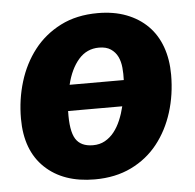

<svg xmlns="http://www.w3.org/2000/svg" viewBox="-45 -595 667 657"><g transform="rotate(-5 288.5 -266.0)"><path d="M314 -549Q369 -549 412 -532.5Q455 -516 485 -486Q515 -456 530.5 -413Q546 -370 546 -317Q546 -249 527 -188.5Q508 -128 471.5 -82Q435 -36 380.5 -9.5Q326 17 255 17Q147 17 84 -43Q21 -103 21 -212Q21 -278 39.5 -338.5Q58 -399 94.5 -446Q131 -493 186 -521Q241 -549 314 -549ZM259 -100Q282 -100 300 -110Q318 -120 331.5 -137Q345 -154 354.5 -176.5Q364 -199 370 -224H184Q182 -156 199.5 -128Q217 -100 259 -100ZM308 -431Q266 -431 238 -399Q210 -367 197 -313H383Q384 -334 382 -355.5Q380 -377 372 -393.5Q364 -410 348.5 -420.5Q333 -431 308 -431Z"/></g></svg>

Font: Szlgxwxxxixliatcpuztgldltzi
Style: Regular
Weight: 700
Italic angle: -8°
Designer: Carrois Corporate & Edenspiekermann
Foundry: Carrois Corporate GbR & Edenspiekermann AG
Version: Version 2.001